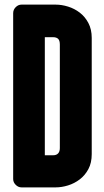

<svg xmlns="http://www.w3.org/2000/svg" viewBox="-20 -811 448 831"><path d="M239 -618Q239 -636 231.5 -643Q224 -650 210 -650H174V-139H210Q224 -139 231.5 -147Q239 -155 239 -170ZM377 -144Q377 -106 362.5 -79Q348 -52 325 -34.5Q302 -17 274.5 -8.5Q247 0 221 0H73Q59 0 48 -11Q37 -22 37 -36V-754Q37 -769 48 -780Q59 -791 73 -791H221Q247 -791 274.5 -782.5Q302 -774 325 -756.5Q348 -739 362.5 -711.5Q377 -684 377 -647Z"/></svg>

Font: H.H. Samuel
Style: Regular
Weight: 900
Width: 1
Designer: deFharo
Foundry: deFharo
Version: Version 1.009